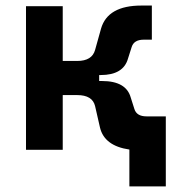

<svg xmlns="http://www.w3.org/2000/svg" viewBox="-20 -540 626 692"><path d="M73.7 0V-517.6H206.1V-320.3H258.3Q312 -320.3 322.8 -360.4L344.2 -437Q368.2 -520 489.7 -520H527.3V-397H498Q462.9 -397 454.6 -370.6L441.4 -329.1Q424.8 -269.5 342.8 -269.5H337.4V-248H347.7Q434.6 -248 451.2 -188.5L464.4 -147Q472.7 -120.6 507.8 -120.6H577.6V131.8H446.3V-1Q356 -14.2 340.3 -80.6L322.8 -157.2Q313.5 -197.3 258.3 -197.3H206.1V0Z"/></svg>

Font: Caskaydia Cove
Style: Bold
Weight: 700
Monospace: yes
Designer: Aaron Bell
Foundry: Saja Typeworks
Version: Version 4.300; ttfautohint (v1.8.3)